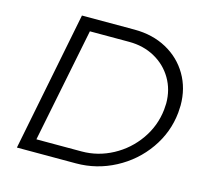

<svg xmlns="http://www.w3.org/2000/svg" viewBox="-102 -815 998 931"><g transform="rotate(15 397.5 -350.0)"><path d="M773 -403Q773 -392 771 -366Q761 -265 702 -181Q643 -97 551 -48.5Q459 0 355 0H59L198 -700H462Q553 -700 623.5 -661.5Q694 -623 733.5 -555.5Q773 -488 773 -403ZM703 -394Q703 -463 670.5 -518Q638 -573 581 -604.5Q524 -636 452 -636H255L140 -63H367Q449 -63 522.5 -102.5Q596 -142 644 -210.5Q692 -279 701 -362Q703 -384 703 -394Z"/></g></svg>

Font: TypoPRO Montserrat Alternates
Style: Italic
Weight: 300
Italic angle: -11.3°
Designer: Julieta Ulanovsky
Foundry: Julieta Ulanovsky
Version: Version 6.001